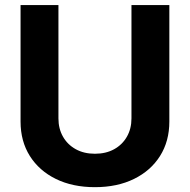

<svg xmlns="http://www.w3.org/2000/svg" viewBox="-20 -748 769 778"><path d="M512.7 -727.5H666.2V-255.5Q666.2 -175.8 628.5 -116Q590.8 -56.2 522.9 -22.9Q455.1 10.4 364.6 10.4Q274.2 10.4 206.4 -22.9Q138.6 -56.2 100.9 -116Q63.3 -175.8 63.3 -255.5V-727.5H216.8V-268.2Q216.8 -226.4 235.3 -194.1Q253.7 -161.8 287 -143.4Q320.2 -125 364.6 -125Q409.4 -125 442.6 -143.4Q475.8 -161.8 494.2 -194.1Q512.7 -226.4 512.7 -268.2Z"/></svg>

Font: Inter V
Style: 
Weight: 400
Designer: Rasmus Andersson
Foundry: rsms
Version: Version 4.000;git-a3f224843